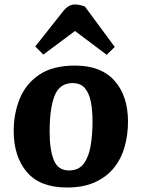

<svg xmlns="http://www.w3.org/2000/svg" viewBox="-20 -820 631 855"><path d="M278 15Q158 15 99.5 -54Q41 -123 41 -237Q41 -314 68 -380.5Q95 -447 155 -487.5Q215 -528 314 -528Q430 -528 490 -460.5Q550 -393 550 -278Q550 -221 535.5 -168Q521 -115 488.5 -74Q456 -33 404 -9Q352 15 278 15ZM287 -61Q331 -61 353.5 -92Q376 -123 384 -173Q392 -223 392 -279Q392 -328 384.5 -366.5Q377 -405 358 -427.5Q339 -450 303 -450Q246 -450 223.5 -394.5Q201 -339 201 -232Q201 -154 219.5 -107.5Q238 -61 287 -61ZM491 -611 455 -576 314 -682 173 -577 137 -613 258 -766Q284 -800 312 -800Q335 -800 358 -791Z"/></svg>

Font: Literata 12pt
Style: Bold Italic
Weight: 700
Italic angle: -2°
Designer: Latin by Veronika Burian and Jose Scaglione. Greek by Irene Vlachou. Cyrillic by Vera Evstafieva
Foundry: TypeTogether
Version: Version 3.002